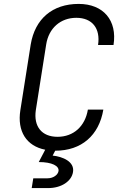

<svg xmlns="http://www.w3.org/2000/svg" viewBox="-20 -760 640 981"><path d="M142 201H226C295 201 346 165 353 119C362 66 300 40 249 35L262 10H263C396 10 486 -68 508 -200H429C415 -115 356 -61 274 -61C193 -61 151 -114 163 -197L216 -533C229 -616 289 -669 370 -669C451 -669 494 -615 481 -530H560C580 -656 508 -740 382 -740C248 -740 159 -664 137 -533L84 -197C67 -89 115 -14 211 5L178 68C246 68 283 88 279 114C276 133 253 151 223 151H150Z"/></svg>

Font: JetBrains Mono Light
Style: Italic
Weight: 336
Italic angle: -9°
Monospace: yes
Designer: Philipp Nurullin, Konstantin Bulenkov
Foundry: JetBrains
Version: Version 2.305